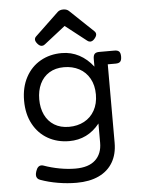

<svg xmlns="http://www.w3.org/2000/svg" viewBox="-59 -728 718 974"><g transform="rotate(-5 300.0 -241.0)"><path d="M432.6 -378.9V-418Q432.6 -436 439.7 -443.6Q446.8 -451.2 463.4 -451.2H541Q557.6 -451.2 564.7 -443.6Q571.8 -436 571.8 -418Q571.8 -399.9 564.7 -392.3Q557.6 -384.8 541 -384.8H501V14.6Q501 72.8 476.3 114.5Q451.7 156.2 404.8 178.2Q357.9 200.2 292 200.2Q245.1 200.2 197.3 192.1Q149.4 184.1 107.9 168.9Q88.9 162.1 88.9 143.1Q88.9 135.3 92.8 123.5Q101.6 96.7 120.6 96.7Q126 96.7 131.3 98.6Q169.4 112.3 211.4 120.1Q253.4 127.9 292 127.9Q359.4 127.9 393.6 95.9Q427.7 64 427.7 8.3V-89.8Q367.2 -13.7 272.9 -13.7Q212.4 -13.7 164.6 -40.8Q116.7 -67.9 89.4 -118.7Q62 -169.4 62 -237.8Q62 -306.2 89.4 -356.9Q116.7 -407.7 164.6 -434.8Q212.4 -461.9 272.9 -461.9Q320.8 -461.9 361.3 -440.4Q401.9 -418.9 432.6 -378.9ZM139.2 -237.8Q139.2 -193.4 155.5 -158.9Q171.9 -124.5 203.1 -105.2Q234.4 -85.9 277.8 -85.9Q321.3 -85.9 355.2 -104Q389.2 -122.1 408.4 -156.5Q427.7 -190.9 427.7 -237.8Q427.7 -284.7 408.4 -319.1Q389.2 -353.5 355.2 -371.6Q321.3 -389.6 277.8 -389.6Q234.4 -389.6 203.1 -370.4Q171.9 -351.1 155.5 -316.7Q139.2 -282.2 139.2 -237.8ZM328.1 -671.9 447.8 -558.1Q455.6 -550.8 455.6 -542Q455.6 -531.7 444.3 -519Q434.1 -507.3 422.9 -507.3Q415 -507.3 407.7 -513.2L299.8 -597.7L191.9 -513.2Q184.6 -507.3 176.8 -507.3Q165.5 -507.3 155.3 -519Q144 -531.7 144 -542Q144 -550.8 151.9 -558.1L271.5 -671.9Q282.2 -681.6 299.8 -681.6Q317.4 -681.6 328.1 -671.9Z"/></g></svg>

Font: Courier Prime
Style: Regular
Weight: 400
Designer: Alan Dague-Greene, Quote-Unquote Apps
Foundry: Quote-Unquote Apps
Version: Version 3.018